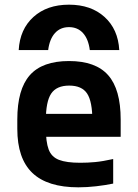

<svg xmlns="http://www.w3.org/2000/svg" viewBox="-20 -791 590 821"><path d="M275 -771Q369 -771 427 -718.5Q485 -666 490 -577H364Q358 -624 335 -649.5Q312 -675 275 -675Q238 -675 215 -649.5Q192 -624 186 -577H60Q65 -666 123 -718.5Q181 -771 275 -771ZM315 10Q183 10 118.5 -51.5Q54 -113 54 -240V-280Q54 -409 107.5 -469.5Q161 -530 275 -530Q389 -530 442.5 -469.5Q496 -409 496 -280V-206H119V-304H402L375 -272V-275Q375 -357 352.5 -391Q330 -425 276 -425Q222 -425 199 -391Q176 -357 176 -275V-245Q176 -184 188 -152Q200 -120 232 -107.5Q264 -95 323 -95Q355 -95 387 -98Q419 -101 464 -111V-6Q430 1 391 5.5Q352 10 315 10Z"/></svg>

Font: M PLUS Code Latin SemiExpanded SemiBold
Style: Regular
Weight: 600
Width: 6
Designer: Coji Morishita
Foundry: UNDERFOREST DESIGN
Version: Version 1.002; ttfautohint (v1.8.3)